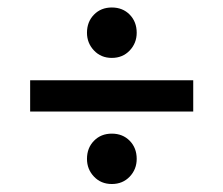

<svg xmlns="http://www.w3.org/2000/svg" viewBox="-20 -584 582 500"><path d="M58.5 -293.5V-375H483.2V-293.5ZM271.2 -104.8Q243 -104.8 224.8 -124Q206.5 -143.2 206.5 -170.2Q206.5 -198.8 224.8 -217.4Q243 -236 271.2 -236Q299.5 -236 317.8 -217.4Q336 -198.8 336 -170.2Q336 -143.2 317.8 -124Q299.5 -104.8 271.2 -104.8ZM271.2 -433.2Q243 -433.2 224.8 -452.5Q206.5 -471.8 206.5 -498.7Q206.5 -527.2 224.8 -545.9Q243 -564.5 271.2 -564.5Q299.5 -564.5 317.8 -545.9Q336 -527.2 336 -498.7Q336 -471.8 317.8 -452.5Q299.5 -433.2 271.2 -433.2Z"/></svg>

Font: Marine Company Thin
Style: Regular
Weight: 100
Designer: Rodrigo Fuenzalida
Foundry: fragTYPE
Version: Version 1.000